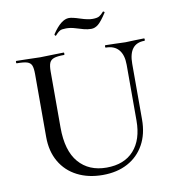

<svg xmlns="http://www.w3.org/2000/svg" viewBox="-88 -871 876 962"><g transform="rotate(-10 350.0 -390.0)"><path d="M679.2 -612.8Q599.1 -612.8 599.1 -509.8V-227.1Q599.1 -152.8 569.1 -98.9Q539.1 -44.9 485.1 -15.9Q431.2 13.2 357.9 13.2Q284.7 13.2 228.8 -15.4Q172.9 -43.9 141.8 -97.4Q110.8 -150.9 110.8 -223.1V-543.9Q110.8 -573.7 105 -587.9Q99.1 -602.1 82.5 -607.4Q65.9 -612.8 29.8 -612.8Q26.9 -612.8 26.9 -618.9Q26.9 -625 29.8 -625L80.1 -624Q124 -622.1 150.9 -622.1Q177.7 -622.1 222.2 -624L271 -625Q272.9 -625 272.9 -618.9Q272.9 -612.8 271 -612.8Q235.8 -612.8 219 -606.9Q202.1 -601.1 196 -586.4Q189.9 -571.8 189.9 -542V-257.8Q189.9 -139.6 241.5 -79.8Q293 -20 383.1 -20Q473.1 -20 522 -74.5Q570.8 -128.9 570.8 -226.1V-509.8Q570.8 -560.1 548.3 -586.4Q525.9 -612.8 482.9 -612.8Q480 -612.8 480 -618.9Q480 -625 482.9 -625L527.8 -624Q564 -622.1 584.5 -622.1Q605 -622.1 637.2 -624L679.2 -625Q682.1 -625 682.1 -618.9Q682.1 -612.8 679.2 -612.8ZM501 -793Q503.9 -793 506.3 -790.5Q508.8 -788.1 506.8 -786.1Q481 -746.1 463.9 -731.9Q446.8 -717.8 428.2 -717.8Q409.7 -717.8 390.4 -722.9Q371.1 -728 348.6 -735.1Q326.2 -742.2 303.5 -742.2Q280.8 -742.2 272 -737.1Q263.2 -731.9 256.6 -724.9Q250 -717.8 248 -715.8L246.1 -714.8Q244.1 -714.8 242.2 -718Q240.2 -721.2 241.2 -723.1Q286.1 -791 326.2 -791Q343.3 -791 381.8 -778.3Q420.4 -765.6 443.6 -765.9Q466.8 -766.1 477.3 -772.5Q487.8 -778.8 500 -793Z"/></g></svg>

Font: Cormorant-Medium
Style: Regular
Weight: 500
Designer: Christian Thalmann (Catharsis Fonts)
Version: Version 3.000